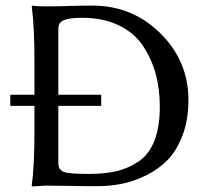

<svg xmlns="http://www.w3.org/2000/svg" viewBox="-20 -668 750 691"><path d="M189.9 -82Q189.9 -57.1 209 -49.6Q228 -42 298.8 -42Q356.9 -42 399.4 -52Q441.9 -62 479 -86.9Q516.1 -111.8 535.6 -161.4Q555.2 -210.9 555.2 -284.2Q555.2 -346.2 541 -399.7Q526.9 -453.1 495.8 -501Q464.8 -548.8 408.4 -576.4Q352.1 -604 273.9 -604Q231.9 -604 210.9 -595.9Q189.9 -587.9 189.9 -564V-327.1H344.2V-287.1H189.9ZM147 -645Q179.2 -645 229.5 -646.5Q279.8 -647.9 312 -647.9Q456.1 -647.9 557.1 -548.1Q658.2 -448.2 658.2 -308.1Q658.2 -237.3 637.2 -181.6Q616.2 -126 583.5 -92.5Q550.8 -59.1 506.3 -37.1Q461.9 -15.1 418.9 -6.6Q376 2 330.1 2Q273.9 2 226.1 1Q178.2 0 147 0L95.2 2.9L94.2 0Q104 -67.9 104 -200.2V-287.1H17.1V-327.1H104V-444.8Q104 -573.7 94.2 -645L96.2 -647.9Q112.8 -645 147 -645Z"/></svg>

Font: Biolilbert
Style: Regular
Weight: 400
Designer: Philipp H. Poll
Foundry: Philipp H. Poll
Version: Version 1.1.0